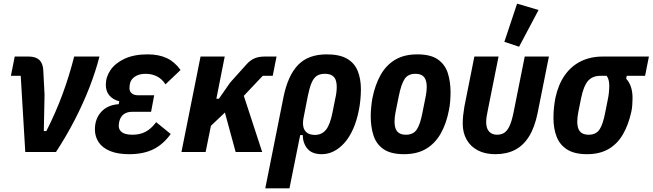

<svg xmlns="http://www.w3.org/2000/svg" viewBox="-20 -836 3589 1056"><path d="M288 0H119L94 -419H40L61 -525H138Q176 -525 196 -506.5Q216 -488 218 -450L225 -315L221 -115H235Q288 -220 324.5 -319.5Q361 -419 388 -525H527Q506 -443 472 -355.5Q438 -268 392 -178.5Q346 -89 288 0Z M839 -164 919 -99Q877 -41 822.5 -14.5Q768 12 691 12Q627 12 585 -5.5Q543 -23 522.5 -54Q502 -85 502 -124Q502 -183 537 -221Q572 -259 633 -263L636 -279Q601 -288 581.5 -311Q562 -334 562 -370Q562 -413 588 -451Q614 -489 665.5 -513Q717 -537 792 -537Q854 -537 898 -516Q942 -495 973 -451L890 -372Q872 -401 844 -415.5Q816 -430 781 -430Q745 -430 722.5 -415Q700 -400 695 -377Q694 -370 693 -364.5Q692 -359 692 -351Q692 -333 705 -322.5Q718 -312 739 -312H828L811 -221H706Q679 -221 661 -208Q643 -195 636 -168Q635 -162 634 -156Q633 -150 633 -144Q633 -121 651.5 -108Q670 -95 709 -95Q749 -95 780 -111Q811 -127 839 -164Z M1276 0 1217 -217 1140 -144 1111 0H978L1083 -525H1216L1170 -293H1184L1246 -382L1334 -480Q1355 -504 1378.5 -514.5Q1402 -525 1435 -525H1501L1480 -419H1425L1321 -309L1422 0Z M1439 200 1539 -301Q1563 -420 1619 -478.5Q1675 -537 1777 -537Q1848 -537 1889 -513Q1930 -489 1947.5 -445.5Q1965 -402 1965 -345Q1965 -318 1962 -286.5Q1959 -255 1954 -232Q1943 -174 1923 -128.5Q1903 -83 1876 -52Q1849 -21 1817 -4.5Q1785 12 1749 12Q1697 12 1671.5 -17.5Q1646 -47 1645 -93H1631L1572 200ZM1712 -94Q1750 -94 1773 -122.5Q1796 -151 1809 -219L1823 -289Q1828 -310 1830 -327Q1832 -344 1832 -357Q1832 -382 1825.5 -398Q1819 -414 1804.5 -422Q1790 -430 1766 -430Q1739 -430 1722 -418.5Q1705 -407 1693.5 -380Q1682 -353 1673 -308L1649 -185Q1644 -157 1649 -136.5Q1654 -116 1670 -105Q1686 -94 1712 -94Z M2202 12Q2129 12 2089 -16Q2049 -44 2034 -91.5Q2019 -139 2019 -197Q2019 -220 2021.5 -246Q2024 -272 2028 -295Q2043 -370 2073.5 -424Q2104 -478 2153.5 -507.5Q2203 -537 2275 -537Q2349 -537 2388.5 -509Q2428 -481 2443 -434Q2458 -387 2458 -328Q2458 -306 2456 -279.5Q2454 -253 2449 -230Q2435 -156 2404 -101.5Q2373 -47 2323.5 -17.5Q2274 12 2202 12ZM2213 -95Q2252 -95 2271.5 -122.5Q2291 -150 2304 -219L2322 -309Q2324 -320 2325.5 -332Q2327 -344 2327 -357Q2327 -382 2320.5 -398Q2314 -414 2300.5 -422Q2287 -430 2264 -430Q2225 -430 2206 -402.5Q2187 -375 2173 -306L2155 -216Q2153 -205 2151.5 -193Q2150 -181 2150 -168Q2150 -143 2156.5 -127Q2163 -111 2177 -103Q2191 -95 2213 -95Z M2722 -525 2663 -230Q2659 -212 2656.5 -195.5Q2654 -179 2654 -164Q2654 -130 2670 -112.5Q2686 -95 2714 -95Q2735 -95 2751.5 -104.5Q2768 -114 2781 -140Q2794 -166 2804 -215L2866 -525H2999L2937 -215Q2921 -136 2890 -86Q2859 -36 2813 -12Q2767 12 2704 12Q2648 12 2608 -9Q2568 -30 2546.5 -68Q2525 -106 2525 -156Q2525 -179 2527.5 -202Q2530 -225 2534 -249L2589 -525ZM2942 -781 2835 -579 2754 -606 2824 -816Z M3528 -419H3427L3424 -403Q3441 -385 3450 -358.5Q3459 -332 3459 -296Q3459 -280 3457.5 -258.5Q3456 -237 3452 -220Q3436 -148 3405.5 -96Q3375 -44 3326.5 -16Q3278 12 3209 12Q3140 12 3099.5 -13.5Q3059 -39 3041.5 -84Q3024 -129 3024 -187Q3024 -218 3027 -246Q3030 -274 3035 -299Q3051 -372 3086.5 -422.5Q3122 -473 3175 -499Q3228 -525 3295 -525H3549ZM3317 -419H3282Q3239 -419 3214.5 -391.5Q3190 -364 3176 -296L3160 -216Q3158 -205 3156.5 -193Q3155 -181 3155 -168Q3155 -143 3161.5 -127Q3168 -111 3182 -103Q3196 -95 3218 -95Q3257 -95 3276.5 -122.5Q3296 -150 3309 -219L3324 -294Q3327 -308 3329 -327.5Q3331 -347 3331 -365Q3331 -379 3328 -393Q3325 -407 3317 -419Z"/></svg>

Font: IBM Plex Sans Condensed
Style: Bold Italic
Weight: 700
Width: 3
Italic angle: -11.31°
Designer: Mike Abbink, Paul van der Laan, Pieter van Rosmalen
Foundry: Bold Monday
Version: Version 3.201